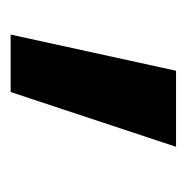

<svg xmlns="http://www.w3.org/2000/svg" viewBox="-15 -166 351 361"><g transform="rotate(90 160.5 14.5)"><path d="M45 170 113 -141H256L153 170Z"/></g></svg>

Font: M PLUS 2 Thin SemiBold
Style: Regular
Weight: 600
Version: Version 1.001